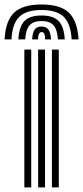

<svg xmlns="http://www.w3.org/2000/svg" viewBox="-59 -816 362 836"><path d="M167 0V-600H197V0ZM47 0V-600H77V0ZM107 0V-600H137V0ZM122 -796.5Q40 -796.5 2.6 -761.1Q-34.8 -725.8 -39 -644.5H-9Q-5.5 -713 25 -742.8Q55.5 -772.5 122 -772.5Q188 -772.5 218.5 -742.8Q249 -713 253 -644.5H283Q278 -725.8 240.6 -761.1Q203.2 -796.5 122 -796.5ZM122 -748.5Q70.8 -748.5 47.4 -724.4Q24 -700.2 21 -644.5H50.8Q53.2 -687.2 69.8 -705.9Q86.2 -724.5 122 -724.5Q157.5 -724.5 174 -705.9Q190.5 -687.2 193.2 -644.5H223Q219.8 -700.2 196.2 -724.4Q172.8 -748.5 122 -748.5ZM122 -700.5Q101.5 -700.5 92 -687.5Q82.5 -674.5 80.8 -644.5H106.8Q106.5 -661.5 111.1 -669Q115.8 -676.5 122 -676.5Q138.2 -676.5 137.2 -644.5H163.2Q161.2 -674.5 151.6 -687.5Q142 -700.5 122 -700.5Z"/></svg>

Font: Big Shoulders Inline Text Black
Style: Regular
Weight: 900
Designer: Patric King
Foundry: XO Type Co
Version: Version 1.000